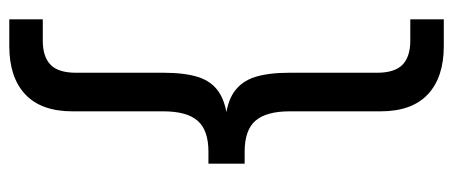

<svg xmlns="http://www.w3.org/2000/svg" viewBox="-294 -498 952 403"><g transform="rotate(-90 181.5 -296.0)"><path d="M286.8 160Q221.3 160 185.6 126.6Q149.8 93.2 149.8 27V-163.6Q149.8 -212.6 130.1 -235.3Q110.4 -258 65 -258H40V-334H65Q110.4 -334 130.1 -356.8Q149.8 -379.6 149.8 -428.4V-619Q149.8 -685.2 185.6 -718.6Q221.3 -752 286.8 -752H342.9V-681.7H298Q264.5 -681.7 247.6 -665.4Q230.8 -649 230.8 -611.9V-427.6Q230.8 -384.6 222 -356.1Q213.1 -327.7 190.6 -312.3Q168 -297 126 -293V-299Q168 -296 190.6 -280.2Q213.1 -264.3 222 -235.9Q230.8 -207.4 230.8 -164.4V19.9Q230.8 56.9 247.6 73.3Q264.5 89.7 298 89.7H342.9V160Z"/></g></svg>

Font: TikTok Sans Light
Style: Regular
Weight: 300
Version: Version 4.000